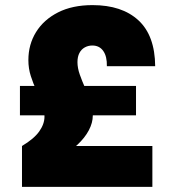

<svg xmlns="http://www.w3.org/2000/svg" viewBox="-20 -731 690 751"><path d="M66 0V-160Q113 -188 133.5 -217Q154 -246 154 -275Q154 -299 144.5 -324.5Q135 -350 122.5 -377Q110 -404 100.5 -433.5Q91 -463 91 -496Q91 -557 121 -605.5Q151 -654 207 -682.5Q263 -711 342 -711Q457 -711 521.5 -651.5Q586 -592 587 -472H398Q399 -510 384 -531.5Q369 -553 341 -553Q325 -553 311.5 -545.5Q298 -538 290.5 -523.5Q283 -509 283 -488Q283 -465 292 -439.5Q301 -414 313 -387Q325 -360 334 -333Q343 -306 343 -279Q343 -251 327.5 -221.5Q312 -192 282.5 -164.5Q253 -137 208 -115L204 -160H576V0ZM58 -280V-395H512V-280Z"/></svg>

Font: Azeret Mono Thin ExtraBold
Style: Regular
Weight: 800
Version: Version 1.002